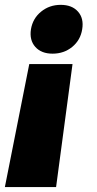

<svg xmlns="http://www.w3.org/2000/svg" viewBox="-27 -567 391 776"><path d="M-7.3 189 91.3 -308.1H266.1L199.7 189ZM185.5 -350.1Q140.1 -350.1 115.7 -377.4Q91.3 -404.8 98.1 -448.7Q105.5 -492.7 139.2 -520Q172.9 -547.4 218.3 -547.4Q264.2 -547.4 288.3 -520Q312.5 -492.7 305.2 -448.7Q298.3 -404.8 264.9 -377.4Q231.4 -350.1 185.5 -350.1Z"/></svg>

Font: Inter 20pt Black
Style: Italic
Weight: 900
Italic angle: -9.3988°
Version: Version 4.001;git-66647c0bb